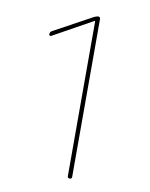

<svg xmlns="http://www.w3.org/2000/svg" viewBox="-83 -791 666 852"><g transform="rotate(10 250.0 -365.0)"><path d="M99.6 -609.4Q96.7 -607.4 93.3 -609.4Q89.8 -611.3 89.8 -615.2Q89.8 -626 99.6 -630.9L271.5 -724.6Q281.2 -729.5 290 -730.5Q299.8 -730.5 299.8 -719.7V-9.8Q299.8 0 290 0Q280.3 0 280.3 -9.8V-706.1Q280.3 -708 279.3 -708H277.3Z"/></g></svg>

Font: Rounded-X Mgen+ 1mn thin
Style: Regular
Weight: 100
Designer: [Source Han Sans]
Ryoko NISHIZUKA  (kana & ideographs); Paul D. Hunt (Latin, Greek & Cyrillic); Wenlong ZHANG  (bopomofo
Version: Version 1.059.20150602